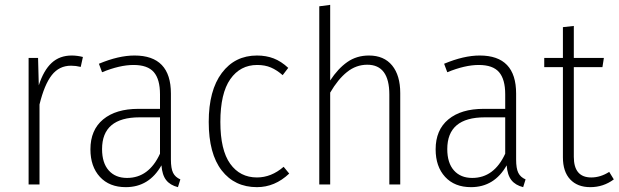

<svg xmlns="http://www.w3.org/2000/svg" viewBox="-20 -761 2552 792"><path d="M322 -526 313 -485Q293 -490 273 -490Q224 -490 193.5 -451Q163 -412 143 -330V0H98V-522H137L140 -409Q160 -471 193 -501.5Q226 -532 276 -532Q298 -532 322 -526Z M724 -21 714 11Q682 3 665.5 -18Q649 -39 646 -79Q595 11 499 11Q431 11 392 -31.5Q353 -74 353 -145Q353 -225 405.5 -268.5Q458 -312 551 -312H640V-372Q640 -434 614.5 -463.5Q589 -493 531 -493Q474 -493 401 -463L388 -498Q469 -532 535 -532Q685 -532 685 -375V-103Q685 -66 694 -48Q703 -30 724 -21ZM640 -127V-277H556Q401 -277 401 -146Q401 -89 428.5 -58Q456 -27 504 -27Q594 -27 640 -127Z M1169 -481 1146 -451Q1122 -472 1097.5 -482.5Q1073 -493 1041 -493Q971 -493 930 -434.5Q889 -376 889 -258Q889 -142 929.5 -85.5Q970 -29 1040 -29Q1099 -29 1150 -73L1173 -45Q1114 11 1040 11Q948 11 894.5 -58Q841 -127 841 -258Q841 -388 895 -460Q949 -532 1040 -532Q1078 -532 1109 -520Q1140 -508 1169 -481Z M1631 -377V0H1586V-371Q1586 -494 1495 -494Q1449 -494 1411.5 -464Q1374 -434 1342 -379V0H1297V-735L1342 -741V-429Q1374 -478 1412.5 -505Q1451 -532 1502 -532Q1564 -532 1597.5 -491Q1631 -450 1631 -377Z M2148 -21 2138 11Q2106 3 2089.5 -18Q2073 -39 2070 -79Q2019 11 1923 11Q1855 11 1816 -31.5Q1777 -74 1777 -145Q1777 -225 1829.5 -268.5Q1882 -312 1975 -312H2064V-372Q2064 -434 2038.5 -463.5Q2013 -493 1955 -493Q1898 -493 1825 -463L1812 -498Q1893 -532 1959 -532Q2109 -532 2109 -375V-103Q2109 -66 2118 -48Q2127 -30 2148 -21ZM2064 -127V-277H1980Q1825 -277 1825 -146Q1825 -89 1852.5 -58Q1880 -27 1928 -27Q2018 -27 2064 -127Z M2512 -21Q2469 11 2415 11Q2362 11 2332 -21Q2302 -53 2302 -112V-484H2225V-522H2302V-649L2347 -654V-522H2471L2465 -484H2347V-114Q2347 -29 2419 -29Q2457 -29 2493 -52Z"/></svg>

Font: Fira Sans Condensed ExtraLight
Style: Regular
Weight: 275
Width: 3
Designer: Carrois Corporate & Edenspiekermann AG
Foundry: Carrois Corporate GbR & Edenspiekermann AG
Version: Version 4.203